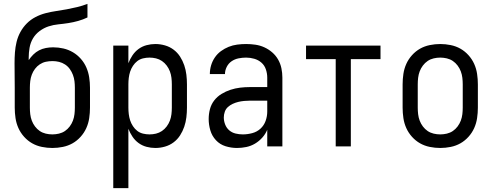

<svg xmlns="http://www.w3.org/2000/svg" viewBox="-20 -755 2540 990"><path d="M250 8Q223 8 196 2.5Q169 -3 146 -16Q123 -29 104.5 -49.5Q86 -70 75 -94.5Q64 -119 60 -146Q56 -173 56 -200V-303Q56 -334 55.5 -365.5Q55 -397 55 -429Q55 -457 57 -484.5Q59 -512 65.5 -539Q72 -566 85.5 -590.5Q99 -615 118.5 -634.5Q138 -654 163 -667Q188 -680 215 -687Q242 -694 269.5 -698Q297 -702 324 -707Q351 -712 378 -718.5Q405 -725 431 -735V-665Q408 -654 383 -647Q358 -640 332.5 -636Q307 -632 281 -629.5Q255 -627 230.5 -619Q206 -611 184.5 -595Q163 -579 150 -557Q137 -535 132.5 -509Q128 -483 128 -457V-445Q138 -460 151.5 -473.5Q165 -487 181.5 -495.5Q198 -504 216.5 -507.5Q235 -511 254 -511Q281 -511 307 -505Q333 -499 356 -485.5Q379 -472 397 -451.5Q415 -431 425.5 -406.5Q436 -382 440 -355.5Q444 -329 444 -303V-200Q444 -173 440 -146Q436 -119 425 -94.5Q414 -70 395.5 -49.5Q377 -29 354 -16Q331 -3 304 2.5Q277 8 250 8ZM250 -62Q267 -62 284 -66Q301 -70 315 -79.5Q329 -89 339.5 -103Q350 -117 356 -133Q362 -149 364 -166Q366 -183 366 -200V-303Q366 -320 364 -336.5Q362 -353 356 -369Q350 -385 340 -399Q330 -413 315.5 -422.5Q301 -432 284.5 -436Q268 -440 251 -440Q233 -440 216.5 -436.5Q200 -433 185.5 -423.5Q171 -414 160.5 -400Q150 -386 144 -370Q138 -354 136 -337Q134 -320 134 -303V-200Q134 -183 136 -166Q138 -149 144 -133Q150 -117 160.5 -103Q171 -89 185 -79.5Q199 -70 216 -66Q233 -62 250 -62Z M564 215V-520H642V-429Q650 -450 663 -469.5Q676 -489 694.5 -502.5Q713 -516 735.5 -522Q758 -528 781 -528Q806 -528 830.5 -521Q855 -514 875 -499Q895 -484 908.5 -463Q922 -442 930 -418.5Q938 -395 941 -370Q944 -345 944 -320V-200Q944 -175 941 -150Q938 -125 930 -101.5Q922 -78 908.5 -57Q895 -36 875 -21Q855 -6 830.5 1Q806 8 781 8Q758 8 735.5 2Q713 -4 694.5 -17.5Q676 -31 663 -50.5Q650 -70 642 -91V215ZM751 -62Q768 -62 784.5 -66Q801 -70 815 -79.5Q829 -89 839.5 -103Q850 -117 856 -133Q862 -149 864 -166Q866 -183 866 -200V-320Q866 -337 864 -354Q862 -371 856 -387Q850 -403 839.5 -417Q829 -431 815 -440.5Q801 -450 784.5 -454Q768 -458 751 -458Q734 -458 717.5 -454Q701 -450 688 -440Q675 -430 665.5 -415.5Q656 -401 651 -385.5Q646 -370 644 -353.5Q642 -337 642 -320V-200Q642 -183 644 -166.5Q646 -150 651 -134.5Q656 -119 665.5 -104.5Q675 -90 688 -80Q701 -70 717.5 -66Q734 -62 751 -62Z M1202 8Q1172 8 1143 -1Q1114 -10 1093.5 -32Q1073 -54 1064.5 -83Q1056 -112 1056 -141Q1056 -167 1062.5 -192Q1069 -217 1084.5 -237Q1100 -257 1122 -270.5Q1144 -284 1168.5 -292Q1193 -300 1218 -303Q1243 -306 1269 -306H1358V-355Q1358 -376 1351 -397Q1344 -418 1328 -432Q1312 -446 1291 -452Q1270 -458 1249 -458Q1229 -458 1209.5 -454Q1190 -450 1174 -439Q1158 -428 1149 -410Q1140 -392 1140 -373H1062Q1062 -396 1068.5 -418Q1075 -440 1088 -459Q1101 -478 1119.5 -491.5Q1138 -505 1159 -513.5Q1180 -522 1203 -525Q1226 -528 1249 -528Q1273 -528 1297 -524.5Q1321 -521 1343 -511Q1365 -501 1383.5 -485Q1402 -469 1414 -448Q1426 -427 1431 -403Q1436 -379 1436 -355V0H1358V-86Q1349 -64 1332.5 -45.5Q1316 -27 1295 -14.5Q1274 -2 1250 3Q1226 8 1202 8ZM1232 -62Q1256 -62 1280.5 -68.5Q1305 -75 1323 -91.5Q1341 -108 1349.5 -131.5Q1358 -155 1358 -180V-236H1269Q1254 -236 1238.5 -234.5Q1223 -233 1208.5 -229.5Q1194 -226 1180 -219.5Q1166 -213 1155 -203Q1144 -193 1139 -178.5Q1134 -164 1134 -149Q1134 -131 1141 -113Q1148 -95 1162 -83Q1176 -71 1194.5 -66.5Q1213 -62 1232 -62Z M1711 0V-450H1558V-520H1942V-450H1789V0Z M2250 8Q2223 8 2196 2.5Q2169 -3 2146 -16Q2123 -29 2104.5 -49.5Q2086 -70 2075 -94.5Q2064 -119 2060 -146Q2056 -173 2056 -200V-320Q2056 -347 2060 -374Q2064 -401 2075 -425.5Q2086 -450 2104.5 -470.5Q2123 -491 2146 -504Q2169 -517 2196 -522.5Q2223 -528 2250 -528Q2277 -528 2304 -522.5Q2331 -517 2354 -504Q2377 -491 2395.5 -470.5Q2414 -450 2425 -425.5Q2436 -401 2440 -374Q2444 -347 2444 -320V-200Q2444 -173 2440 -146Q2436 -119 2425 -94.5Q2414 -70 2395.5 -49.5Q2377 -29 2354 -16Q2331 -3 2304 2.5Q2277 8 2250 8ZM2250 -62Q2267 -62 2284 -66Q2301 -70 2315 -79.5Q2329 -89 2339.5 -103Q2350 -117 2356 -133Q2362 -149 2364 -166Q2366 -183 2366 -200V-320Q2366 -337 2364 -354Q2362 -371 2356 -387Q2350 -403 2339.5 -417Q2329 -431 2315 -440.5Q2301 -450 2284 -454Q2267 -458 2250 -458Q2233 -458 2216 -454Q2199 -450 2185 -440.5Q2171 -431 2160.5 -417Q2150 -403 2144 -387Q2138 -371 2136 -354Q2134 -337 2134 -320V-200Q2134 -183 2136 -166Q2138 -149 2144 -133Q2150 -117 2160.5 -103Q2171 -89 2185 -79.5Q2199 -70 2216 -66Q2233 -62 2250 -62Z"/></svg>

Font: Iosevka Term SS14
Style: Regular
Weight: 400
Monospace: yes
Designer: Belleve Invis
Foundry: Belleve Invis
Version: Version 24.1.1; ttfautohint (v1.8.4)